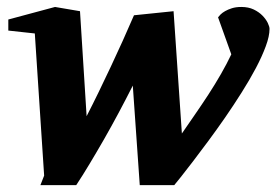

<svg xmlns="http://www.w3.org/2000/svg" viewBox="-20 -520 795 552"><path d="M754.9 -437Q754.9 -416 744.1 -387Q733.4 -357.9 715.6 -324.2Q697.8 -290.5 674.8 -254.2Q651.9 -217.8 627.2 -182.1Q602.5 -146.5 578.4 -114Q554.2 -81.5 534.2 -55.2Q514.2 -28.8 500 -11.2Q485.8 6.3 481 12.2H381.8L361.8 -273.9Q342.3 -235.4 321.3 -196Q300.3 -156.7 279.1 -119.6Q257.8 -82.5 237.5 -48.8Q217.3 -15.1 199.2 12.2H96.2L106.9 -15.1L80.1 -423.8L3.9 -432.1V-463.9L138.2 -500L210 -487.8L229 -186Q246.1 -219.2 263.7 -255.4Q281.2 -291.5 298.6 -328.4Q315.9 -365.2 332.8 -402.6Q349.6 -439.9 365.2 -476.1L479 -487.8L502.9 -136.2Q520 -161.1 539.8 -189.7Q559.6 -218.3 578.9 -247.8Q598.1 -277.3 615.2 -307.1Q632.3 -336.9 645 -363.8L606.9 -470.2Q608.9 -473.1 614 -478.3Q619.1 -483.4 627.2 -488Q635.3 -492.7 646.7 -496.3Q658.2 -500 673.8 -500Q694.3 -500 709.5 -492.7Q724.6 -485.4 734.6 -475.1Q744.6 -464.8 749.8 -454.1Q754.9 -443.4 754.9 -437Z"/></svg>

Font: Charis SIL Afr
Style: Bold Italic
Weight: 700
Italic angle: -11°
Foundry: SIL International
Version: Version 5.000